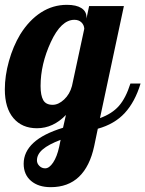

<svg xmlns="http://www.w3.org/2000/svg" viewBox="-33 -525 602 795"><path d="M325 -454V-448L336 -500H480L381 -36Q431 -54 459.5 -86.5Q488 -119 507 -179H549Q526 -103 483.5 -57Q441 -11 372 8L357 80Q339 164 294 207Q249 250 177 250Q126 250 95.5 224Q65 198 65 153Q65 104 105.5 66.5Q146 29 228 4L240 -49Q214 -22 184 -8Q154 6 120 6Q58 6 22.5 -36Q-13 -78 -13 -155Q-13 -211 4 -272Q21 -333 51 -383Q88 -442 137 -473.5Q186 -505 244 -505Q283 -505 304 -491.5Q325 -478 325 -454ZM316 -406Q315 -422 304 -432.5Q293 -443 275 -443Q220 -443 177.5 -351Q135 -259 135 -169Q135 -130 146 -110.5Q157 -91 185 -91Q209 -91 232.5 -113Q256 -135 265 -169ZM218 54Q168 73 144 93.5Q120 114 120 139Q120 152 130 162Q140 172 154 172Q171 172 187 148Q203 124 212 83Z"/></svg>

Font: Galada
Style: Regular
Weight: 400
Designer: Latin by Pablo Impallari, Bengali by Jeremie Hornus, Yoann Minet, and Juan Bruce
Foundry: black foundry
Version: Version 1.261;PS 1.261;hotconv 1.0.86;makeotf.lib2.5.63406